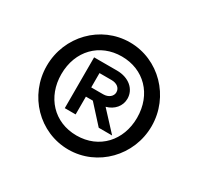

<svg xmlns="http://www.w3.org/2000/svg" viewBox="-108 -848 744 720"><g transform="rotate(30 264.0 -488.0)"><path d="M264 -256C389 -256 491 -360 491 -488C491 -616 389 -720 264 -720C138 -720 37 -616 37 -488C37 -360 138 -256 264 -256ZM322 -384H380L305 -465C339 -474 361 -500 361 -532C361 -573 326 -604 274 -604H175V-384H222V-461H252ZM264 -317C166 -317 100 -390 100 -488C100 -590 169 -659 264 -659C359 -659 428 -590 428 -488C428 -390 362 -317 264 -317ZM222 -501V-563H274C297 -563 313 -551 313 -532C313 -515 297 -501 274 -501Z"/></g></svg>

Font: LaHaus Display SemiBold
Style: Regular
Weight: 600
Designer: We are Make, BastardaType, Dalton Maag Ltd
Foundry: BastardaType, Dalton Maag Ltd
Version: Version 3.100;Glyphs 3.3 (3331)